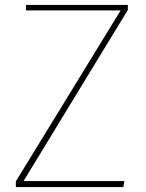

<svg xmlns="http://www.w3.org/2000/svg" viewBox="-20 -755 590 775"><path d="M496 -735H85V-713H467L44 -23V0H478L482 -24H75L496 -715Z"/></svg>

Font: Glow Sans SC Normal Thin
Style: Regular
Weight: 100
Designer: Ryoko NISHIZUKA (kana, bopomofo & ideographs); Paul D. Hunt (Latin, Greek & Cyrillic); Sandoll Communications, Soo-young
Version: Version 0.93